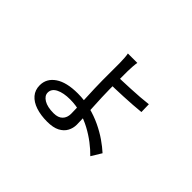

<svg xmlns="http://www.w3.org/2000/svg" viewBox="-124 -903 1247 1247"><g transform="rotate(45 500.0 -279.0)"><path d="M537.2 -620.7Q534.8 -610.1 532.7 -584.8Q530.6 -559.5 530.6 -539.3Q530.6 -522.7 530.6 -494Q530.6 -465.4 530.6 -433.1Q530.6 -400.9 530.6 -373.8Q530.6 -341.9 532.5 -298.8Q534.4 -255.6 536.8 -210.2Q539.2 -164.9 541.1 -125Q543 -85.2 543 -59.3Q543 -27 528 1Q513 29.1 480.3 46.4Q447.5 63.6 392.4 63.6Q333.9 63.6 288.2 48.5Q242.5 33.3 216.9 3.4Q191.3 -26.4 191.3 -70Q191.3 -132.4 246.4 -169.9Q301.5 -207.5 404.3 -207.5Q467.5 -207.5 524.4 -192.6Q581.3 -177.7 631.2 -154Q681 -130.2 721.7 -102Q762.3 -73.7 792.3 -46.3L749.6 23.7Q720 -6.9 680.8 -36.9Q641.7 -66.8 596.2 -91.2Q550.7 -115.5 500.2 -130.2Q449.7 -144.8 396.3 -144.8Q336.2 -144.8 298.9 -126.4Q261.6 -108 261.6 -73.1Q261.6 -44.2 293.9 -24.5Q326.2 -4.9 383.8 -4.9Q424.8 -4.9 445.8 -26.2Q466.8 -47.5 466.8 -83.3Q466.8 -108.7 465.3 -145.4Q463.8 -182.1 461.9 -223.7Q460 -265.3 458.5 -306Q457 -346.6 457 -378.8Q457 -399.7 457 -430.7Q457 -461.7 457 -491.6Q457 -521.5 457 -538.5Q457 -560.5 455.1 -585.3Q453.2 -610.1 450.4 -620.7ZM494.9 -467.5Q515.2 -467.5 549.6 -468.8Q584 -470.1 624.9 -471.9Q665.8 -473.7 706.8 -476.8Q747.8 -479.9 779.9 -483.9L781.5 -413.9Q749.9 -410.3 709.3 -407.7Q668.6 -405.1 627.3 -403Q586 -400.9 551.3 -400.1Q516.6 -399.3 495.3 -399.3Z"/></g></svg>

Font: Shanggu Sans SC VF
Style: Regular
Weight: 250
Designer: GuiWonder
Version: Version 1.021